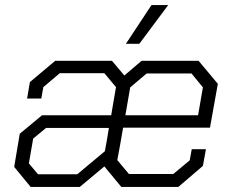

<svg xmlns="http://www.w3.org/2000/svg" viewBox="-20 -738 917 758"><path d="M443 -106 489 -51H664L729 -105L737 -149H793L781 -83L684 0H459L392 -81L295 0H101L36 -79L58 -210L146 -283H419L425 -319L438 -394L392 -449H216L151 -394L143 -349H87L98 -414L198 -498H422L471 -440L539 -498H764L840 -407L809 -234H466L454 -165L447 -127ZM494 -393 475 -283H762L781 -393L736 -448H559ZM394 -141 401 -179 410 -233H162L111 -191L94 -93L130 -50H285ZM578 -718H644L530 -565H477Z"/></svg>

Font: Chakra Petch Light
Style: Italic
Weight: 300
Italic angle: -10°
Designer: Katatrad Aksorn Co.,Ltd.
Foundry: Cadson Demak Co.,Ltd.
Version: Version 1.000; ttfautohint (v1.6)